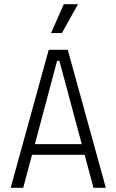

<svg xmlns="http://www.w3.org/2000/svg" viewBox="-20 -898 557 918"><path d="M31 0 213 -660H304L486 0H427L264 -607H253L91 0ZM115 -158V-209H405V-158ZM276 -740H224L285 -878H353Z"/></svg>

Font: Bricolage Grotesque SemiCondensed ExtraLight
Style: Regular
Weight: 250
Width: 4
Designer: Mathieu Triay
Foundry: Atelier Triay
Version: Version 1.000;gftools[0.9.30]